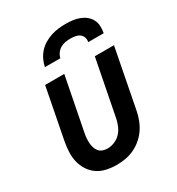

<svg xmlns="http://www.w3.org/2000/svg" viewBox="-181 -864 912 990"><g transform="rotate(-30 275.0 -369.0)"><path d="M225 12Q194 12 164.5 5.5Q135 -1 111.5 -17Q88 -33 72.5 -57Q57 -81 50 -109.5Q43 -138 44.5 -169Q46 -200 52 -231L110 -530H224L162 -213Q159 -198 158 -183.5Q157 -169 158 -155Q159 -141 163.5 -127.5Q168 -114 176.5 -104Q185 -94 198.5 -89.5Q212 -85 227 -85Q247 -85 268.5 -94Q290 -103 305 -119.5Q320 -136 328.5 -156.5Q337 -177 341 -197L406 -530H520L452 -179Q447 -153 437.5 -128Q428 -103 412.5 -80Q397 -57 375 -38.5Q353 -20 328 -8.5Q303 3 277 7.5Q251 12 225 12ZM155 -610Q159 -631 169 -652Q179 -673 194.5 -690Q210 -707 230 -719Q250 -731 272 -738Q294 -745 315.5 -747.5Q337 -750 358 -750Q379 -750 399.5 -747.5Q420 -745 439 -738Q458 -731 473 -719Q488 -707 497.5 -690Q507 -673 508 -652Q509 -631 505 -610H413Q416 -625 411.5 -638Q407 -651 396 -659Q385 -667 371 -669.5Q357 -672 342 -672Q327 -672 312 -669.5Q297 -667 283 -659Q269 -651 259.5 -638Q250 -625 247 -610Z"/></g></svg>

Font: Lode Term
Style: Bold Italic
Weight: 700
Italic angle: -11°
Monospace: yes
Designer: Belleve Invis
Foundry: Belleve Invis
Version: Version 29.2.0